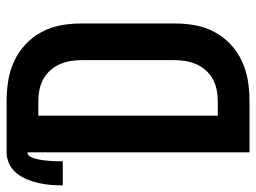

<svg xmlns="http://www.w3.org/2000/svg" viewBox="-158 -658 775 581"><g transform="rotate(-90 229.5 -367.5)"><path d="M59 0V-672Q52 -672 47.5 -665.5Q43 -659 41 -652Q39 -645 37.5 -638Q36 -631 35 -623.5Q34 -616 33.5 -609Q33 -602 32.5 -594.5Q32 -587 32 -579.5Q32 -572 32 -565H-41Q-41 -583 -39.5 -601.5Q-38 -620 -34 -638Q-30 -656 -23 -673Q-16 -690 -4.5 -704.5Q7 -719 24 -727Q41 -735 59 -735H215Q246 -735 276.5 -730Q307 -725 335 -712Q363 -699 386 -677.5Q409 -656 423.5 -628.5Q438 -601 443.5 -570.5Q449 -540 449 -509V-226Q449 -195 443.5 -164.5Q438 -134 423.5 -106.5Q409 -79 386 -57.5Q363 -36 335 -23Q307 -10 276.5 -5Q246 0 215 0ZM170 -96H215Q232 -96 249 -99.5Q266 -103 280.5 -111Q295 -119 306.5 -131.5Q318 -144 325 -159.5Q332 -175 335 -192Q338 -209 338 -226V-509Q338 -526 335 -543Q332 -560 325 -575.5Q318 -591 306.5 -603.5Q295 -616 280.5 -624Q266 -632 249 -635.5Q232 -639 215 -639H170Z"/></g></svg>

Font: Iosevka Curly
Style: Bold
Weight: 700
Monospace: yes
Designer: Belleve Invis
Foundry: Belleve Invis
Version: Version 22.1.2; ttfautohint (v1.8.4)